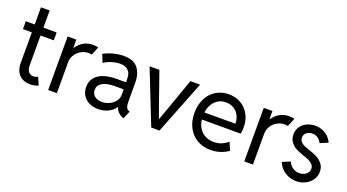

<svg xmlns="http://www.w3.org/2000/svg" viewBox="-52 -1211 3156 1744"><g transform="rotate(20 1526.0 -338.5)"><path d="M117.2 -143.6V-441.4H31.2V-517.6H117.2V-683.6H201.2V-517.6H329.1V-441.4H201.2V-152.3Q201.2 -112.8 219 -91.6Q236.8 -70.3 266.6 -70.3Q285.2 -70.3 308.6 -82L340.8 -7.8Q301.8 7.8 264.6 7.8Q216.8 7.8 183.8 -11.2Q150.9 -30.3 134 -64.5Q117.2 -98.6 117.2 -143.6Z M435.5 -517.6H519.5V-438.5H522Q547.9 -478 587.6 -501.7Q627.4 -525.4 678.7 -525.4Q694.3 -525.4 709.5 -523.2Q724.6 -521 731.4 -518.6L697.3 -437.5Q694.3 -439 683.8 -440.2Q673.3 -441.4 661.1 -441.4Q629.9 -441.4 596.7 -423.6Q563.5 -405.8 541.5 -372.8Q519.5 -339.8 519.5 -295.9V0H435.5Z M750 -146.5Q750 -197.3 777.8 -233.6Q805.7 -270 858.6 -288.8Q911.6 -307.6 986.3 -307.6H1076.2V-330.1Q1076.2 -358.4 1070.6 -382.8Q1064.9 -407.2 1041 -427.7Q1017.1 -448.2 967.8 -448.2Q931.6 -448.2 888.9 -434.8Q846.2 -421.4 816.4 -400.4L784.2 -475.6Q823.2 -498.5 875.2 -512.5Q927.2 -526.4 975.6 -526.4Q1073.2 -526.4 1114.7 -472.7Q1156.2 -418.9 1156.2 -332V-150.4Q1156.2 -116.2 1163.6 -97.9Q1170.9 -79.6 1188.5 -72.3L1198.2 -68.4L1166 7.8L1152.3 2Q1126.5 -9.3 1107.7 -30Q1088.9 -50.8 1086.4 -72.3H1084Q1061 -36.6 1017.6 -14.4Q974.1 7.8 919.9 7.8Q871.6 7.8 833 -10.7Q794.4 -29.3 772.2 -64.2Q750 -99.1 750 -146.5ZM929.7 -64.5Q963.4 -64.5 998 -79.3Q1032.7 -94.2 1055.4 -122.6Q1078.1 -150.9 1078.1 -188.5V-240.2H992.2Q915.5 -240.2 873.8 -215.8Q832 -191.4 832 -146.5Q832 -121.6 845 -102.8Q857.9 -84 880.1 -74.2Q902.3 -64.5 929.7 -64.5Z M1227.5 -517.6H1322.3L1425.8 -221.7L1469.7 -99.6H1473.6L1517.6 -221.7L1622.1 -517.6H1715.8L1511.7 0H1431.6Z M1754.9 -259.8Q1754.9 -339.4 1785.9 -399.7Q1816.9 -460 1871.1 -492.7Q1925.3 -525.4 1993.2 -525.4Q2059.1 -525.4 2110.8 -494.9Q2162.6 -464.4 2191.7 -410.4Q2220.7 -356.4 2220.7 -288.1Q2220.7 -257.8 2214.8 -225.6H1838.9Q1844.7 -178.7 1867.2 -143.6Q1889.6 -108.4 1926 -89.4Q1962.4 -70.3 2008.8 -70.3Q2051.3 -70.3 2085.2 -85.2Q2119.1 -100.1 2144.5 -122.1L2176.8 -45.9Q2144.5 -22 2099.6 -7.1Q2054.7 7.8 2004.9 7.8Q1932.6 7.8 1875.7 -25.1Q1818.8 -58.1 1786.9 -118.9Q1754.9 -179.7 1754.9 -259.8ZM2138.7 -293.9Q2138.7 -335.9 2120.8 -371.1Q2103 -406.2 2069.8 -426.8Q2036.6 -447.3 1993.2 -447.3Q1952.6 -447.3 1919.7 -428.5Q1886.7 -409.7 1865.7 -375Q1844.7 -340.3 1838.9 -293.9Z M2331.1 -517.6H2415V-438.5H2417.5Q2443.4 -478 2483.2 -501.7Q2522.9 -525.4 2574.2 -525.4Q2589.8 -525.4 2605 -523.2Q2620.1 -521 2627 -518.6L2592.8 -437.5Q2589.8 -439 2579.3 -440.2Q2568.8 -441.4 2556.6 -441.4Q2525.4 -441.4 2492.2 -423.6Q2459 -405.8 2437 -372.8Q2415 -339.8 2415 -295.9V0H2331.1Z M2653.3 -112.3 2729.5 -143.6Q2740.2 -113.3 2769.5 -91.8Q2798.8 -70.3 2835 -70.3Q2858.9 -70.3 2879.9 -79.3Q2900.9 -88.4 2913.8 -105.2Q2926.8 -122.1 2926.8 -143.6Q2926.8 -168.9 2910.2 -186.3Q2893.6 -203.6 2870.8 -213.9Q2848.1 -224.1 2816.4 -234.4Q2814.5 -235.4 2805.7 -238.3Q2768.1 -251 2738.5 -267.3Q2709 -283.7 2688 -312.5Q2667 -341.3 2667 -383.8Q2667 -427.2 2689.5 -459.5Q2711.9 -491.7 2749 -508.5Q2786.1 -525.4 2829.1 -525.4Q2869.1 -525.4 2902.1 -511Q2935.1 -496.6 2958 -473.1Q2981 -449.7 2993.2 -421.9L2917 -389.6Q2886.2 -449.2 2829.1 -449.2Q2795.9 -449.2 2772.5 -431.6Q2749 -414.1 2749 -383.8Q2749 -358.9 2764.6 -342.5Q2780.3 -326.2 2800 -317.6Q2819.8 -309.1 2853.5 -297.9Q2894 -284.7 2926 -268.8Q2958 -252.9 2983.4 -222.4Q3008.8 -191.9 3008.8 -146.5Q3008.8 -102.5 2984.9 -67.4Q2960.9 -32.2 2921.1 -12.2Q2881.3 7.8 2835 7.8Q2791 7.8 2753.4 -9Q2715.8 -25.9 2689.9 -53.5Q2664.1 -81.1 2653.3 -112.3Z"/></g></svg>

Font: Reddit Sans Vanilla
Style: Regular
Weight: 400
Designer: Stephen Hutchings
Foundry: Reddit
Version: Version 1.013